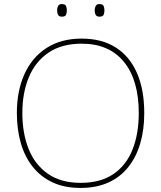

<svg xmlns="http://www.w3.org/2000/svg" viewBox="-20 -915 794 945"><path d="M690 -358Q690 -277 670.5 -210Q651 -143 612 -93.5Q573 -44 514 -17Q455 10 376 10Q298 10 239.5 -17Q181 -44 141.5 -93.5Q102 -143 82.5 -210.5Q63 -278 63 -359Q63 -467 100 -549.5Q137 -632 208.5 -678.5Q280 -725 382 -725Q481 -725 549.5 -681.5Q618 -638 654 -556Q690 -474 690 -358ZM90 -359Q90 -259 121 -181.5Q152 -104 216 -59.5Q280 -15 377 -15Q475 -15 538.5 -58.5Q602 -102 632.5 -179.5Q663 -257 663 -358Q663 -521 590 -610.5Q517 -700 382 -700Q284 -700 219 -656Q154 -612 122 -535Q90 -458 90 -359ZM261 -864Q261 -876 266 -885.5Q271 -895 284 -895Q301 -895 305 -885.5Q309 -876 309 -864Q309 -851 305 -842Q301 -833 284 -833Q271 -833 266 -842Q261 -851 261 -864ZM446 -864Q446 -876 451 -885.5Q456 -895 469 -895Q486 -895 490 -885.5Q494 -876 494 -864Q494 -851 490 -842Q486 -833 469 -833Q456 -833 451 -842Q446 -851 446 -864Z"/></svg>

Font: Noto Sans Thai Thin
Style: Regular
Weight: 250
Designer: Monotype Design Team
Foundry: Monotype Imaging Inc.
Version: Version 2.001